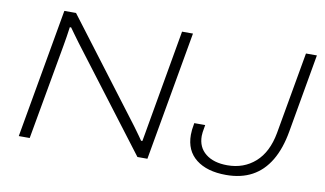

<svg xmlns="http://www.w3.org/2000/svg" viewBox="-72 -839 1701 1004"><g transform="rotate(10 778.5 -337.0)"><path d="M74 0 195 -686H257L658 -157Q666 -146 675.5 -133Q685 -120 693.5 -108Q702 -96 708 -87H715Q718 -103 722.5 -129Q727 -155 731 -178L820 -686H878L757 0H704L298 -534Q283 -554 268 -575Q253 -596 245 -607H238Q235 -586 230.5 -555.5Q226 -525 222 -505L132 0ZM1176 12Q1075 12 1017 -33.5Q959 -79 959 -163Q959 -175 960.5 -190Q962 -205 966 -226H1024Q1019 -200 1017.5 -187Q1016 -174 1016 -167Q1016 -107 1058.5 -73Q1101 -39 1174 -39Q1261 -39 1321.5 -92.5Q1382 -146 1401 -250L1478 -686H1536L1463 -270Q1447 -177 1409.5 -114Q1372 -51 1314 -19.5Q1256 12 1176 12Z"/></g></svg>

Font: Archivo Expanded Thin
Style: Italic
Weight: 250
Width: 7
Italic angle: -10°
Designer: Hector Gatti
Foundry: Omnibus-Type
Version: Version 2.001